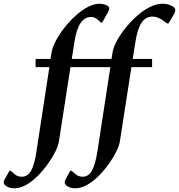

<svg xmlns="http://www.w3.org/2000/svg" viewBox="-145 -770 960 1030"><path d="M-68 240Q-93 240 -109 230Q-125 220 -125 208Q-125 200 -119 190L-94 146H-88L-63 167Q-49 178 -28 178Q4 178 22 145.5Q40 113 50 46L120 -410H46V-454H126L132 -490Q136 -515 153.5 -549Q171 -583 198 -618Q225 -653 257.5 -683Q290 -713 324 -731.5Q358 -750 389 -750Q400 -750 410 -747.5Q420 -745 426 -742Q441 -736 441 -724Q441 -720 438.5 -714.5Q436 -709 433 -702L403 -649H396L381 -663Q371 -672 362 -675.5Q353 -679 344 -679Q309 -679 287 -646Q265 -613 254 -543L240 -454H453L459 -490Q463 -515 480.5 -548.5Q498 -582 526 -617Q554 -652 587.5 -682.5Q621 -713 657.5 -731.5Q694 -750 728 -750Q741 -750 752 -747.5Q763 -745 771 -741Q798 -730 795 -713Q795 -706 789 -695L759 -644H752L730 -660Q701 -681 673 -681Q636 -681 614 -647.5Q592 -614 581 -543L567 -454H671V-410H560L498 -11Q494 13 478 45Q462 77 437.5 111Q413 145 383.5 174.5Q354 204 322 222Q290 240 259 240Q234 240 218 230Q202 220 202 208Q202 200 208 190L232 146H238L264 167Q278 178 299 178Q330 178 348 145.5Q366 113 377 46L447 -410H233L171 -11Q167 13 151 45Q135 77 110.5 111Q86 145 56.5 174.5Q27 204 -5 222Q-37 240 -68 240Z"/></svg>

Font: Spectral SC SemiBold
Style: Italic
Weight: 600
Italic angle: -10°
Designer: Jean-Baptiste Levee
Foundry: Production Type
Version: Version 2.001